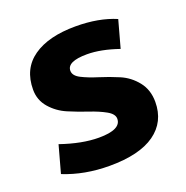

<svg xmlns="http://www.w3.org/2000/svg" viewBox="-110 -682 771 796"><g transform="rotate(-20 275.0 -284.0)"><path d="M242 12Q132 12 40 -25L73 -145Q166 -113 240 -113Q338 -113 338 -161Q338 -182 308.5 -198.5Q279 -215 237 -229Q195 -243 152.5 -261Q110 -279 80.5 -313Q51 -347 51 -393Q51 -485 118.5 -532.5Q186 -580 306 -580Q408 -580 483 -548L450 -428Q372 -455 311 -455Q223 -455 223 -414Q223 -392 252.5 -377Q282 -362 324 -349Q366 -336 408.5 -318Q451 -300 480.5 -263Q510 -226 510 -173Q510 -85 442 -36.5Q374 12 242 12Z"/></g></svg>

Font: Martel Sans Heavy
Style: Regular
Weight: 900
Designer: Dan Reynolds and Mathieu Réguer
Foundry: Dan Reynolds and Mathieu Réguer
Version: Version 1.001;PS 001.001;hotconv 1.0.70;makeotf.lib2.5.58329